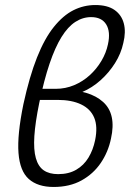

<svg xmlns="http://www.w3.org/2000/svg" viewBox="-20 -734 516 763"><path d="M193 9Q130 9 94.5 -22.5Q59 -54 53.5 -126Q48 -198 73 -320Q97 -430 127 -505.5Q157 -581 194 -627Q231 -673 272 -693.5Q313 -714 359 -714Q407 -714 435 -694.5Q463 -675 472 -641Q481 -607 470 -563Q461 -521 437 -483Q413 -445 379.5 -415Q346 -385 306 -368Q266 -351 224 -351L228 -377Q336 -377 389.5 -329Q443 -281 421 -183Q410 -130 380.5 -86.5Q351 -43 304 -17Q257 9 193 9ZM211 -42Q253 -42 283 -59.5Q313 -77 331.5 -107.5Q350 -138 358 -177Q369 -231 354.5 -266Q340 -301 302.5 -319Q265 -337 209 -337H129L138 -381H201Q240 -381 274.5 -395.5Q309 -410 336.5 -435Q364 -460 383 -492Q402 -524 409 -558Q420 -608 402 -637Q384 -666 342 -666Q309 -666 279.5 -647Q250 -628 224.5 -587Q199 -546 177 -481Q155 -416 136 -325Q120 -247 116.5 -193Q113 -139 122.5 -105.5Q132 -72 154 -57Q176 -42 211 -42Z"/></svg>

Font: Ysabeau Office
Style: Italic
Weight: 400
Italic angle: -12°
Designer: Christian Thalmann (Catharsis Fonts)
Version: Version 2.001;gftools[0.9.30]; featfreeze: tnum,lnum,ss02